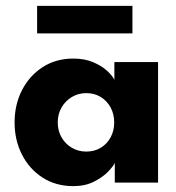

<svg xmlns="http://www.w3.org/2000/svg" viewBox="-20 -622 598 654"><path d="M371 0V-67.1Q366.6 -56.6 348.5 -37.6Q330.4 -18.6 300.2 -3.3Q270.1 12 229.6 12Q170.1 12 125 -17.1Q79.9 -46.2 54.8 -95.4Q29.7 -144.6 29.7 -205Q29.7 -265.4 54.8 -314.6Q79.9 -363.8 125 -393.1Q170.1 -422.5 229.6 -422.5Q268.7 -422.5 297.6 -410Q326.6 -397.6 344.8 -380.8Q363.1 -363.9 369.6 -350.1V-410.5H518.4V0ZM176.7 -205Q176.7 -176.3 189.9 -153.7Q203.1 -131.1 225.1 -118.4Q247.1 -105.7 273.7 -105.7Q301.6 -105.7 323 -118.6Q344.4 -131.4 356.7 -154Q369 -176.6 369 -205Q369 -233.4 356.7 -256Q344.4 -278.6 323 -291.7Q301.6 -304.8 273.7 -304.8Q247.1 -304.8 225.1 -291.8Q203.1 -278.9 189.9 -256.3Q176.7 -233.7 176.7 -205ZM106.4 -508.3V-602.1H431.1V-508.3Z"/></svg>

Font: League Spartan Extralight
Style: Regular
Weight: 200
Foundry: The League of Moveable Type
Version: Version 2.300; ttfautohint (v1.8.3)